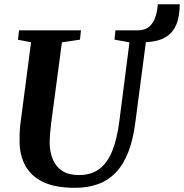

<svg xmlns="http://www.w3.org/2000/svg" viewBox="-20 -888 880 918"><path d="M338.5 10Q243.5 10 185.5 -18.2Q127.5 -46.5 100.8 -96.5Q74 -146.5 73.5 -211Q73.5 -230 74 -250Q74.5 -270 77 -291.5L128.5 -686L66 -698L71 -743H367L362.5 -698.5L276 -685.5L225 -302Q221.5 -274 219.5 -249Q217.5 -224 217.5 -205Q218 -161 232.5 -126Q247 -91 277.5 -71Q308 -51 357 -51Q415.5 -51 454.2 -79.5Q493 -108 516.2 -165Q539.5 -222 550.5 -308L599 -685.5L527.5 -698.5L532 -743H642Q673 -743.5 692.8 -760Q712.5 -776.5 722.2 -804.5Q732 -832.5 734.5 -867.5H839.5Q839 -830 831.8 -797.8Q824.5 -765.5 806.2 -741Q788 -716.5 756.8 -702.5Q725.5 -688.5 677.5 -686.5L627.5 -306Q617 -221.5 593.5 -161.2Q570 -101 533.8 -63.2Q497.5 -25.5 448.8 -7.8Q400 10 338.5 10Z"/></svg>

Font: Merriweather 36pt
Style: Bold Italic
Weight: 700
Italic angle: -7.8°
Version: Version 2.101